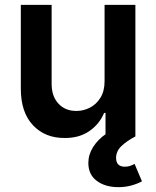

<svg xmlns="http://www.w3.org/2000/svg" viewBox="-20 -566 648 797"><path d="M414.1 -229V-545.9H542V0H418V-97.2H412.1Q393.1 -51.3 351.1 -22Q309.1 7.3 248 6.8Q167.5 7.3 116.9 -46.1Q66.4 -99.6 66.4 -198.2V-545.9H194.3V-217.8Q194.3 -166 222.9 -135.5Q251.5 -105 297.9 -105.5Q326.2 -105.5 352.8 -118.9Q379.4 -132.3 396.7 -159.9Q414.1 -187.5 414.1 -229ZM471.2 210.9Q417 210.9 381.8 184.8Q346.7 158.7 346.7 110.4Q346.7 75.7 366.5 44.4Q386.2 13.2 419.4 -9.8L542.5 0Q505.4 19.5 483.6 40.8Q461.9 62 461.9 89.4Q461.9 126 498.5 126Q510.7 126 521 122.3Q531.2 118.7 538.6 114.3L569.3 186.5Q552.2 196.3 526.6 203.6Q501 210.9 471.2 210.9Z"/></svg>

Font: Inter Semi Bold
Style: Regular
Weight: 600
Designer: Rasmus Andersson
Foundry: rsms
Version: Version 4.000;git-e0f93cc